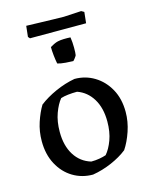

<svg xmlns="http://www.w3.org/2000/svg" viewBox="-118 -854 739 942"><g transform="rotate(-15 251.5 -383.0)"><path d="M236 12Q180 12 134.5 -15.5Q89 -43 62 -93.5Q35 -144 35 -211Q35 -261 50 -306Q65 -351 85 -384Q121 -412 170 -434Q219 -456 269 -465Q324 -465 369.5 -437.5Q415 -410 442.5 -360.5Q470 -311 470 -244Q470 -195 453.5 -146.5Q437 -98 414 -64Q380 -37 332.5 -16.5Q285 4 236 12ZM244 -52Q266 -52 286 -55.5Q306 -59 320 -64Q341 -88 356 -128.5Q371 -169 371 -222Q371 -291 342.5 -337.5Q314 -384 265 -401Q241 -401 219 -398.5Q197 -396 182 -391Q162 -367 147 -326Q132 -285 132 -232Q132 -162 161.5 -115Q191 -68 244 -52ZM207 -560Q203 -580 200.5 -603.5Q198 -627 198 -646Q206 -651 217.5 -656.5Q229 -662 238 -664Q251 -667 268.5 -667.5Q286 -668 303 -667Q307 -642 307 -614Q307 -586 305 -576Q305 -574 296.5 -562.5Q288 -551 286 -551Q274 -551 248.5 -553Q223 -555 207 -560ZM110 -714 102 -723 108 -778Q136 -777 174.5 -776Q213 -775 248 -774Q283 -773 298 -773L387 -778L401 -770L395 -714Z"/></g></svg>

Font: Labrada Medium
Style: Regular
Weight: 500
Designer: Mercedes Jáuregui
Foundry: Omnibus-Type Team
Version: Version 1.000; ttfautohint (v1.8.4.7-5d5b)